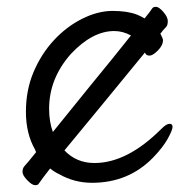

<svg xmlns="http://www.w3.org/2000/svg" viewBox="-20 -518 570 563"><path d="M135 -131Q176 -182 241 -262Q319 -357 364 -414Q340 -427 315 -427Q251 -427 188 -360Q124 -288 124 -199Q124 -161 135 -131ZM127 -24Q109 -1 107 2Q100 12 94 20Q92 25 83 25Q74 25 60 10.5Q46 -4 46 -14Q46 -24 51 -30Q56 -36 64 -45Q66 -47 86 -72Q84 -75 83 -79Q56 -126 56 -190Q56 -254 78.5 -307Q101 -360 138 -400Q175 -440 221 -463Q267 -486 310.5 -486Q354 -486 382 -475Q394 -470 404 -464Q422 -486 426 -493Q429 -498 437.5 -498Q446 -498 459 -483Q472 -468 472 -456.5Q472 -445 468 -440Q464 -435 457 -428Q456 -426 450 -419Q450 -418 451 -418Q458 -404 458 -401Q458 -385 443 -370Q428 -355 419 -355Q410 -355 407 -360L405 -364Q361 -311 282 -214Q211 -128 169 -77Q204 -40 257 -40Q353 -40 453 -140Q468 -155 477 -155Q486 -155 486 -146Q486 -137 472 -111.5Q458 -86 429 -56Q357 18 250 18Q198 18 154 -7Q139 -14 127 -24Z"/></svg>

Font: LXGW WenKai
Style: Regular
Weight: 400
Designer: LXGW / Fontworks Inc.
Foundry: LXGW / Fontworks Inc.
Version: Version 1.520; June 14, 2025